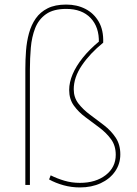

<svg xmlns="http://www.w3.org/2000/svg" viewBox="-20 -810 599 841"><path d="M330 11Q293 11 258.5 1.5Q224 -8 195 -24L202 -42Q230 -28 262 -18.5Q294 -9 330 -9Q399 -9 443 -43Q487 -77 487 -132Q487 -172 466.5 -200Q446 -228 415.5 -251Q385 -274 354.5 -296.5Q324 -319 303.5 -347.5Q283 -376 283 -416Q283 -449 298 -484.5Q313 -520 342.5 -557Q372 -594 417 -631L413 -623Q415 -691 377 -731Q339 -771 270 -771Q214 -771 181.5 -748Q149 -725 134 -686.5Q119 -648 115 -601Q111 -554 111 -506V0H91V-508Q91 -548 94 -588Q97 -628 107 -664.5Q117 -701 136.5 -729Q156 -757 188.5 -773.5Q221 -790 270 -790Q317 -790 354 -771Q391 -752 412.5 -715Q434 -678 432 -623Q374 -576 338.5 -523.5Q303 -471 303 -419Q303 -383 323.5 -356.5Q344 -330 374.5 -307.5Q405 -285 435.5 -261.5Q466 -238 486.5 -207.5Q507 -177 507 -134Q507 -92 484 -59Q461 -26 421 -7.5Q381 11 330 11Z"/></svg>

Font: Murecho Thin
Style: Regular
Weight: 100
Designer: Neil Summerour
Foundry: Positype
Version: Version 1.010